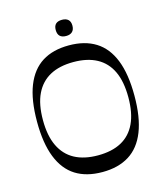

<svg xmlns="http://www.w3.org/2000/svg" viewBox="-126 -956 915 1066"><g transform="rotate(-15 331.0 -423.5)"><path d="M331 14Q239 14 177 -25Q115 -64 83 -145Q51 -226 51 -350Q51 -475 83 -555.5Q115 -636 177 -675Q239 -714 331 -714Q422 -714 484.5 -675Q547 -636 579 -555.5Q611 -475 611 -350Q611 -226 579 -145Q547 -64 484.5 -25Q422 14 331 14ZM331 -82Q411 -82 465.5 -111.5Q520 -141 548 -200.5Q576 -260 576 -350Q576 -441 548 -500Q520 -559 465.5 -588.5Q411 -618 331 -618Q251 -618 196.5 -588.5Q142 -559 113.5 -500Q85 -441 85 -350Q85 -260 113.5 -200.5Q142 -141 196.5 -111.5Q251 -82 331 -82ZM331 -768Q283 -768 283 -815Q283 -838 295 -849.5Q307 -861 331 -861Q354 -861 366.5 -849.5Q379 -838 379 -815Q379 -792 366.5 -780Q354 -768 331 -768Z"/></g></svg>

Font: Ojuju Medium
Style: Regular
Weight: 500
Designer: Chisaokwu Joboson, Mirko Velimirovic
Foundry: Udi Foundry
Version: Version 1.000